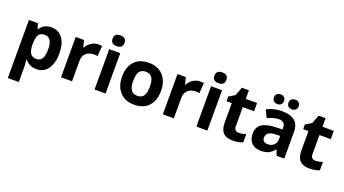

<svg xmlns="http://www.w3.org/2000/svg" viewBox="-69 -1481 4379 2442"><g transform="rotate(20 2121.0 -260.0)"><path d="M78 -546H199L220 -475H227Q280 -556 382 -556Q479 -556 533.5 -481.5Q588 -407 588 -274Q588 -149 534 -69.5Q480 10 378 10Q283 10 227 -60H219Q227 0 227 19V240H78ZM436 -276Q436 -357 411 -397Q386 -437 334 -437Q294 -437 271 -421Q248 -405 238 -370Q228 -335 227 -275Q227 -188 253 -149.5Q279 -111 336 -111Q436 -111 436 -276Z M711 -546H824L846 -454H853Q879 -501 922.5 -528.5Q966 -556 1016 -556Q1049 -556 1066 -552L1055 -412Q1040 -417 1011 -417Q940 -417 900 -380.5Q860 -344 860 -278V0H711Z M1159 -687Q1159 -760 1240 -760Q1321 -760 1321 -687Q1321 -652 1300.5 -633Q1280 -614 1240 -614Q1159 -614 1159 -687ZM1165 -546H1314V0H1165Z M1437 -274Q1437 -408 1507 -482Q1577 -556 1703 -556Q1784 -556 1843.5 -521Q1903 -486 1934.5 -422Q1966 -358 1966 -274Q1966 -140 1896 -65Q1826 10 1700 10Q1619 10 1559.5 -25.5Q1500 -61 1468.5 -125Q1437 -189 1437 -274ZM1814 -274Q1814 -356 1787 -396Q1760 -436 1701 -436Q1642 -436 1615.5 -396.5Q1589 -357 1589 -274Q1589 -191 1616 -150.5Q1643 -110 1702 -110Q1761 -110 1787.5 -150.5Q1814 -191 1814 -274Z M2089 -546H2202L2224 -454H2231Q2257 -501 2300.5 -528.5Q2344 -556 2394 -556Q2427 -556 2444 -552L2433 -412Q2418 -417 2389 -417Q2318 -417 2278 -380.5Q2238 -344 2238 -278V0H2089Z M2537 -687Q2537 -760 2618 -760Q2699 -760 2699 -687Q2699 -652 2678.5 -633Q2658 -614 2618 -614Q2537 -614 2537 -687ZM2543 -546H2692V0H2543Z M2864 -171V-434H2793V-497L2875 -547L2918 -662H3013V-546H3166V-434H3013V-171Q3013 -140 3030.5 -124.5Q3048 -109 3078 -109Q3115 -109 3172 -126V-15Q3114 10 3035 10Q2947 10 2905.5 -34.5Q2864 -79 2864 -171Z M3343 -686Q3343 -718 3361.5 -735Q3380 -752 3411 -752Q3443 -752 3461.5 -734Q3480 -716 3480 -686Q3480 -656 3461.5 -638.5Q3443 -621 3411 -621Q3380 -621 3361.5 -638.5Q3343 -656 3343 -686ZM3540 -686Q3540 -718 3559 -735Q3578 -752 3609 -752Q3641 -752 3659.5 -734.5Q3678 -717 3678 -686Q3678 -656 3659 -638.5Q3640 -621 3609 -621Q3578 -621 3559 -637.5Q3540 -654 3540 -686ZM3246 -163Q3246 -249 3306 -290.5Q3366 -332 3490 -337L3585 -340V-364Q3585 -447 3500 -447Q3433 -447 3346 -407L3297 -508Q3391 -557 3506 -557Q3617 -557 3675 -508.5Q3733 -460 3733 -364V0H3629L3600 -74H3596Q3559 -27 3519 -8.5Q3479 10 3415 10Q3336 10 3291 -35Q3246 -80 3246 -163ZM3585 -208V-253L3527 -251Q3462 -249 3430.5 -227.5Q3399 -206 3399 -162Q3399 -99 3471 -99Q3523 -99 3554 -129Q3585 -159 3585 -208Z M3902 -171V-434H3831V-497L3913 -547L3956 -662H4051V-546H4204V-434H4051V-171Q4051 -140 4068.5 -124.5Q4086 -109 4116 -109Q4153 -109 4210 -126V-15Q4152 10 4073 10Q3985 10 3943.5 -34.5Q3902 -79 3902 -171Z"/></g></svg>

Font: OpenSansMMV
Style: Bold
Weight: 700
Foundry: Ascender Corporation
Version: Version 4.001